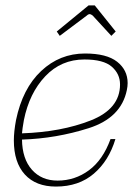

<svg xmlns="http://www.w3.org/2000/svg" viewBox="-20 -677 490 707"><path d="M200 -545 189 -561 306 -657H329L406 -561L390 -545L321 -620Q314 -625 311 -625Q305 -625 300 -620ZM61 -163Q62 -92 97.5 -52Q133 -12 192 -12Q256 -12 307.5 -50Q359 -88 387 -165H405Q381 -85 325.5 -37.5Q270 10 186 10Q112 10 71.5 -34.5Q31 -79 31 -160Q31 -192 39 -235Q63 -351 131.5 -415.5Q200 -480 293 -480Q373 -480 411.5 -449.5Q450 -419 450 -371Q450 -359 447 -345Q426 -243 306.5 -205Q187 -167 61 -163ZM422 -366Q422 -405 391.5 -431.5Q361 -458 291 -458Q205 -458 146.5 -396Q88 -334 68 -235Q62 -201 61 -186Q206 -191 314 -233.5Q422 -276 422 -366Z"/></svg>

Font: Taviraj Thin
Style: Italic
Weight: 250
Italic angle: -12°
Designer: Katatrad Team
Foundry: CadsonDemak
Version: Version 1.001